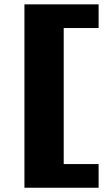

<svg xmlns="http://www.w3.org/2000/svg" viewBox="-20 -752 502 880"><path d="M92 108.5V-732H432V-623.5H272V0H432V108.5Z"/></svg>

Font: Newsreader 6pt ExtraBold
Style: Regular
Weight: 800
Designer: Hugues Gentile
Foundry: Production Type
Version: Version 1.003; ttfautohint (v1.8.3)